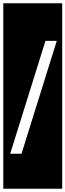

<svg xmlns="http://www.w3.org/2000/svg" viewBox="-32 -937 399 1170"><path d="M-12 213V-917H347V213ZM314 -688H245L30 0H99Z"/></svg>

Font: Zilla Slab Highlight Regular
Style: Regular
Weight: 400
Designer: Typotheque Type Foundry
Foundry: Typotheque type foundry
Version: Version 1.1; 2017; ttfautohint (v1.6)